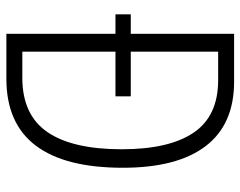

<svg xmlns="http://www.w3.org/2000/svg" viewBox="-96 -658 754 602"><g transform="rotate(90 281.0 -357.0)"><path d="M236 -714Q370 -714 438 -625Q506 -536 506 -365Q506 -184 436.5 -92Q367 0 227 0H86V-342H25V-390H86V-714ZM231 -664H142V-390H282V-342H142V-50H224Q340 -50 394 -128.5Q448 -207 448 -362Q448 -510 396 -587Q344 -664 231 -664Z"/></g></svg>

Font: Noto Sans Gurmukhi Condensed Light
Style: Regular
Weight: 300
Width: 3
Designer: Jelle Bosma - Monotype Design Team
Foundry: Monotype Imaging Inc.
Version: Version 2.004; ttfautohint (v1.8.4.7-5d5b)